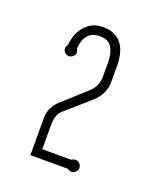

<svg xmlns="http://www.w3.org/2000/svg" viewBox="-72 -757 325 399"><g transform="rotate(20 90.0 -557.5)"><path d="M122.1 -428.2Q126.5 -431.2 130.9 -431.2Q136.2 -431.2 140.1 -427.2Q144 -423.3 144 -418Q144 -412.6 140.1 -408.7Q136.2 -404.8 130.9 -404.8Q126 -404.8 122.1 -408.2H39.1V-491.2Q39.1 -502.9 44.4 -513.7Q49.8 -524.4 59.1 -532.2L108.9 -577.1Q115.7 -583 120.4 -592Q125 -601.1 125 -613.8V-644Q125 -664.6 117.4 -677.2Q109.9 -689.9 90.8 -689.9Q80.6 -689.9 73.7 -686.5Q66.9 -683.1 62.7 -677.2Q58.6 -671.4 56.6 -664.1Q54.7 -656.7 54.2 -648.9Q57.1 -646 57.1 -641.1Q57.1 -636.2 52.7 -632.6Q48.3 -628.9 43.9 -628.9Q38.6 -628.9 34.7 -632.6Q30.8 -636.2 30.8 -641.1Q30.8 -646.5 34.2 -649.9Q34.7 -658.7 37.8 -668.9Q41 -679.2 47.6 -688.5Q54.2 -697.8 64.7 -703.9Q75.2 -710 90.8 -710Q106 -710 116.2 -704.8Q126.5 -699.7 132.8 -690.9Q139.2 -682.1 142.1 -669.9Q145 -657.7 145 -644V-608.9Q145 -581.1 122.1 -561L70.8 -516.1Q63.5 -509.8 60.8 -501.5Q58.1 -493.2 58.1 -481V-428.2Z"/></g></svg>

Font: Wire One
Style: Regular
Weight: 400
Designer: Alexei Vanyashin, Gayaneh Bagdasaryan
Foundry: Cyreal Type Foundry
Version: Version 1.000